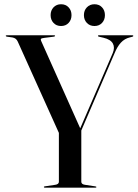

<svg xmlns="http://www.w3.org/2000/svg" viewBox="-20 -862 632 882"><path d="M423 -3Q423 0 418.5 0H185.5Q181.5 0 181.5 -3Q181.5 -5.5 186 -6L233.5 -13Q250.5 -15.5 250.5 -27V-251.5L61.5 -671Q54.5 -687 37 -690L12 -693.5Q6.5 -694.5 6.5 -697Q6.5 -700 11.5 -700H228Q233 -700 233 -697.5Q233 -694.5 227 -693.5L183.5 -688Q171 -686.5 168.5 -683.5Q166 -680.5 169 -674L348.5 -272.5L498 -618.5Q508.5 -643.5 498.5 -662Q488.5 -680.5 456 -688.5L434.5 -693.5Q430 -694.5 430 -697Q430 -700 433.5 -700H588Q592.5 -700 592.5 -697Q592.5 -694.5 587.5 -693L577.5 -690.5Q552 -684.5 535.2 -666Q518.5 -647.5 506.5 -618L353.5 -262.5V-27Q353.5 -15.5 370.5 -13L417 -6Q423 -5 423 -3ZM260.5 -742.5Q239 -742.5 225.8 -756.8Q212.5 -771 212.5 -792.5Q212.5 -814 225.8 -828.2Q239 -842.5 260.5 -842.5Q282 -842.5 295.2 -828.2Q308.5 -814 308.5 -792.5Q308.5 -771 295.2 -756.8Q282 -742.5 260.5 -742.5ZM414 -742.5Q392.5 -742.5 379 -756.8Q365.5 -771 365.5 -792.5Q365.5 -814 379 -828.2Q392.5 -842.5 414 -842.5Q435.5 -842.5 448.8 -828.2Q462 -814 462 -792.5Q462 -771 448.8 -756.8Q435.5 -742.5 414 -742.5Z"/></svg>

Font: Fraunces144ptRegular
Style: Regular
Weight: 400
Version: Version 1.000;[0bf87f6ff]